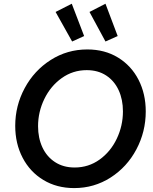

<svg xmlns="http://www.w3.org/2000/svg" viewBox="-20 -988 811 1015"><path d="M60.5 -322.8Q60.5 -429.2 110.6 -522.2Q160.6 -615.2 248 -670.9Q335.4 -726.6 441.4 -726.6Q534.2 -726.6 604.2 -683.6Q674.3 -640.6 712.4 -566.2Q750.5 -491.7 750.5 -398.9Q750.5 -291.5 700.9 -198.2Q651.4 -105 564.5 -49.3Q477.5 6.3 372.1 6.3Q280.3 6.3 209.5 -36.4Q138.7 -79.1 99.6 -154.1Q60.5 -229 60.5 -322.8ZM629.9 -399.4Q629.9 -461.9 607.2 -511.2Q584.5 -560.5 541.3 -588.9Q498 -617.2 438.5 -617.2Q365.2 -617.2 306.4 -575.2Q247.6 -533.2 214.4 -464.8Q181.2 -396.5 181.2 -320.8Q181.2 -258.3 204.3 -208.7Q227.5 -159.2 271.2 -130.9Q314.9 -102.5 374.5 -102.5Q448.2 -102.5 506.6 -144.5Q564.9 -186.5 597.4 -254.9Q629.9 -323.2 629.9 -399.4ZM273.9 -924.8 359.4 -968.3 424.8 -797.4 361.3 -768.6ZM453.1 -924.8 537.6 -968.3 602.1 -797.4 537.6 -768.6Z"/></svg>

Font: Reddit Sans Vanilla SemiBold
Style: Italic
Weight: 600
Italic angle: -11.25°
Designer: Stephen Hutchings
Version: Version 1.013